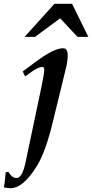

<svg xmlns="http://www.w3.org/2000/svg" viewBox="-84 -724 487 1015"><path d="M274 -432Q274 -402 265 -365L198 -91Q178 -6 156.5 54Q135 114 113 150Q40 271 -29 271Q-42 271 -64 266Q-60 249 -58 229Q-56 209 -54 187L-40 184Q-21 217 3 217Q33 217 50 139L136 -269Q150 -337 150 -356Q150 -370 139 -370Q117 -370 71 -336L49 -320L36 -346L99 -393Q200 -469 249 -469Q274 -469 274 -432ZM383 -529H326L234 -627L101 -529H46L204 -704H297Z"/></svg>

Font: GFS Didot
Style: Bold Italic
Weight: 700
Italic angle: -12°
Designer: Designed by Takis Katsoulidis and George D. Matthiopoulos.
Foundry: Designed by Takis Katsoulidis and George D. Matthiopoulos.
Version: Version 1.0